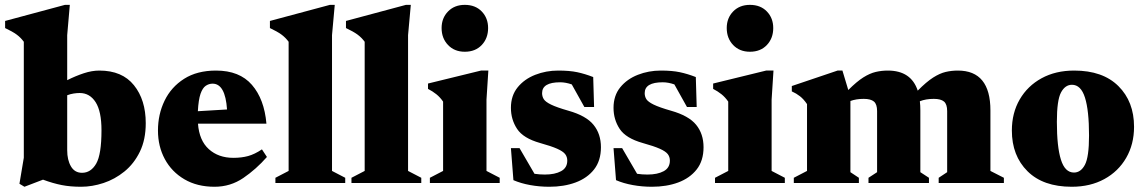

<svg xmlns="http://www.w3.org/2000/svg" viewBox="-38 -734 4592 770"><path d="M546.5 -240Q546.5 -174 523 -125.8Q499.5 -77.5 461 -46.2Q422.5 -15 377 0Q331.5 15 287 15Q244 15 209.5 8.2Q175 1.5 134.5 -13.5L60 15L40 3L57.5 -101.5V-566.5Q44.5 -584 28.2 -595.8Q12 -607.5 -17.5 -621.5V-650L222.5 -714.5H242L231.5 -593V-412.5Q265.5 -429.5 298 -440.2Q330.5 -451 360.5 -451Q452 -451 499.2 -392.2Q546.5 -333.5 546.5 -240ZM231.5 -131.5Q231.5 -92.5 246.5 -66.8Q261.5 -41 291 -41Q326.5 -41 347.8 -77.8Q369 -114.5 369 -211.5Q369 -287.5 345.5 -324.2Q322 -361 281.5 -361Q270.5 -361 257.5 -359Q244.5 -357 231.5 -352Z M828.5 -451Q922.5 -451 972.2 -393.8Q1022 -336.5 1030.5 -238H756Q761 -170.5 799.5 -135.8Q838 -101 898 -101Q930.5 -101 957 -108.2Q983.5 -115.5 1012.5 -135L1032.5 -104.5Q989.5 -55.5 937.8 -20.2Q886 15 822.5 15Q752.5 15 701.5 -15Q650.5 -45 623 -96Q595.5 -147 595.5 -210.5Q595.5 -275.5 622 -330.2Q648.5 -385 700.5 -418Q752.5 -451 828.5 -451ZM814.5 -398.5Q800 -398.5 787.2 -390Q774.5 -381.5 766.2 -357.8Q758 -334 755.5 -288L872.5 -295Q865.5 -398.5 814.5 -398.5Z M1293.5 -48.5 1346.5 -21V0H1066.5V-21L1119.5 -48.5V-566.5Q1106.5 -584 1090.2 -595.8Q1074 -607.5 1044.5 -621.5V-650L1285 -714.5H1304.5L1293.5 -593Z M1598.5 -48.5 1651.5 -21V0H1371.5V-21L1424.5 -48.5V-566.5Q1411.5 -584 1395.2 -595.8Q1379 -607.5 1349.5 -621.5V-650L1590 -714.5H1609.5L1598.5 -593Z M1826 -526.5Q1784.5 -526.5 1758.8 -553.5Q1733 -580.5 1733 -621.5Q1733 -661.5 1758.8 -688Q1784.5 -714.5 1826 -714.5Q1868.5 -714.5 1894 -688Q1919.5 -661.5 1919.5 -621.5Q1919.5 -580.5 1894 -553.5Q1868.5 -526.5 1826 -526.5ZM1920.5 -451 1913 -334.5V-48.5L1966 -21V0H1686V-21L1739 -48.5V-326.5Q1727 -344 1712 -356Q1697 -368 1678.5 -377.5V-399L1891 -451Z M2200.5 -451Q2246 -451 2276.8 -444.5Q2307.5 -438 2341 -425L2344.5 -305H2305.5L2255 -395.5Q2230.5 -404 2208.5 -404Q2136 -404 2136 -360.5Q2136 -347 2142.8 -336.2Q2149.5 -325.5 2172 -314.5Q2194.5 -303.5 2241.5 -290Q2312.5 -270 2342.2 -233.5Q2372 -197 2372 -143.5Q2372 -89.5 2344.5 -54.5Q2317 -19.5 2270.2 -2.2Q2223.5 15 2165 15Q2125.5 15 2088.2 8.2Q2051 1.5 2021 -11.5L2011 -140H2045.5L2105.5 -37Q2126 -34 2147 -34Q2187.5 -34 2212.2 -47.5Q2237 -61 2237 -90Q2237 -105 2228.5 -116Q2220 -127 2196.5 -137.5Q2173 -148 2128 -160.5Q2060.5 -179.5 2035.8 -217Q2011 -254.5 2011 -301.5Q2011 -350.5 2038 -383.8Q2065 -417 2108.5 -434Q2152 -451 2200.5 -451Z M2612 -451Q2657.5 -451 2688.2 -444.5Q2719 -438 2752.5 -425L2756 -305H2717L2666.5 -395.5Q2642 -404 2620 -404Q2547.5 -404 2547.5 -360.5Q2547.5 -347 2554.2 -336.2Q2561 -325.5 2583.5 -314.5Q2606 -303.5 2653 -290Q2724 -270 2753.8 -233.5Q2783.5 -197 2783.5 -143.5Q2783.5 -89.5 2756 -54.5Q2728.5 -19.5 2681.8 -2.2Q2635 15 2576.5 15Q2537 15 2499.8 8.2Q2462.5 1.5 2432.5 -11.5L2422.5 -140H2457L2517 -37Q2537.5 -34 2558.5 -34Q2599 -34 2623.8 -47.5Q2648.5 -61 2648.5 -90Q2648.5 -105 2640 -116Q2631.5 -127 2608 -137.5Q2584.5 -148 2539.5 -160.5Q2472 -179.5 2447.2 -217Q2422.5 -254.5 2422.5 -301.5Q2422.5 -350.5 2449.5 -383.8Q2476.5 -417 2520 -434Q2563.5 -451 2612 -451Z M2969.5 -526.5Q2928 -526.5 2902.2 -553.5Q2876.5 -580.5 2876.5 -621.5Q2876.5 -661.5 2902.2 -688Q2928 -714.5 2969.5 -714.5Q3012 -714.5 3037.5 -688Q3063 -661.5 3063 -621.5Q3063 -580.5 3037.5 -553.5Q3012 -526.5 2969.5 -526.5ZM3064 -451 3056.5 -334.5V-48.5L3109.5 -21V0H2829.5V-21L2882.5 -48.5V-326.5Q2870.5 -344 2855.5 -356Q2840.5 -368 2822 -377.5V-399L3034.5 -451Z M3653 -291V-43.5L3687.5 -21V0H3445V-21L3479.5 -43.5V-288.5Q3479.5 -316 3466.8 -326.8Q3454 -337.5 3426 -337.5Q3395.5 -337.5 3372.5 -329V-43.5L3406.5 -21V0H3145.5V-21L3198.5 -48.5V-316.5Q3185 -336.5 3170.2 -348Q3155.5 -359.5 3137.5 -367.5V-389L3321 -451H3340.5L3364 -373Q3398 -407 3424.2 -423.5Q3450.5 -440 3474 -445.5Q3497.5 -451 3522.5 -451Q3616 -451 3642.5 -370.5Q3677 -405.5 3704 -422.8Q3731 -440 3754.5 -445.5Q3778 -451 3803.5 -451Q3934 -451 3934 -291V-48.5L3988 -21V0H3726.5V-21L3760.5 -43.5V-288.5Q3760.5 -316 3747.8 -326.8Q3735 -337.5 3707 -337.5Q3675 -337.5 3651 -328Q3653 -310.5 3653 -291Z M4260 15Q4145.5 15 4082.8 -47.2Q4020 -109.5 4020 -210.5Q4020 -281 4051.5 -335.2Q4083 -389.5 4139.2 -420.2Q4195.5 -451 4270 -451Q4384.5 -451 4447.2 -388.8Q4510 -326.5 4510 -225.5Q4510 -155.5 4478.5 -101Q4447 -46.5 4390.8 -15.8Q4334.5 15 4260 15ZM4269 -42Q4296.5 -42 4313 -73.2Q4329.5 -104.5 4329.5 -190.5Q4329.5 -291 4313.2 -342.5Q4297 -394 4261 -394Q4233.5 -394 4217 -363Q4200.5 -332 4200.5 -245.5Q4200.5 -145 4216.8 -93.5Q4233 -42 4269 -42Z"/></svg>

Font: Newsreader 16pt ExtraBold
Style: Regular
Weight: 800
Designer: Hugues Gentile
Foundry: Production Type
Version: Version 1.003; ttfautohint (v1.8.3)